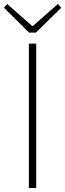

<svg xmlns="http://www.w3.org/2000/svg" viewBox="-35 -945 328 965"><path d="M110 0V-726H147V0ZM111 -781 -15 -906 1 -925 126 -815H131L256 -925L273 -906L145 -781Z"/></svg>

Font: Noto Sans JP
Style: Regular
Weight: 100
Designer: Ryoko NISHIZUKA 西塚涼子 (kana, bopomofo & ideographs); Paul D. Hunt (Latin, Greek & Cyrillic); Sandoll Communications 산돌커뮤니
Foundry: Adobe
Version: Version 2.004;hotconv 1.0.118;makeotfexe 2.5.65603